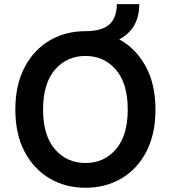

<svg xmlns="http://www.w3.org/2000/svg" viewBox="-20 -886 815 916"><path d="M387.7 9.8Q292.5 9.8 216.8 -34.7Q141.1 -79.1 97.2 -162.6Q53.2 -246.1 53.2 -363.3Q53.2 -481 97.2 -564.7Q141.1 -648.4 216.8 -692.9Q292.5 -737.3 387.7 -737.3Q464.4 -737.3 500.5 -768.3Q536.6 -799.3 537.6 -866.2H644.5Q644 -804.7 619.1 -763.2Q594.2 -721.7 548.8 -698.2Q627.4 -655.8 674.6 -570.3Q721.7 -484.9 721.7 -363.3Q721.7 -245.6 678 -162.1Q634.3 -78.6 558.8 -34.4Q483.4 9.8 387.7 9.8ZM387.7 -108.4Q476.6 -108.4 533 -173.8Q589.4 -239.3 589.4 -363.3Q589.4 -487.8 533 -553.5Q476.6 -619.1 387.7 -619.1Q298.8 -619.1 242.2 -553.5Q185.5 -487.8 185.5 -363.3Q185.5 -239.3 242.2 -173.8Q298.8 -108.4 387.7 -108.4Z"/></svg>

Font: Inter Semi Bold
Style: Regular
Weight: 600
Designer: Rasmus Andersson
Foundry: rsms
Version: Version 4.000;git-e0f93cc